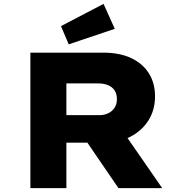

<svg xmlns="http://www.w3.org/2000/svg" viewBox="-20 -972 947 992"><path d="M137 0V-700H513Q598 -700 657.5 -672Q717 -644 749 -593.5Q781 -543 781 -474Q781 -404 747 -350Q713 -296 653.5 -265.5Q594 -235 518 -235H323V0ZM592 0 376 -316 582 -341 818 0ZM323 -377H493Q519 -377 539.5 -387Q560 -397 572 -415.5Q584 -434 584 -460Q584 -487 572 -505Q560 -523 538 -532Q516 -541 488 -541H323ZM335 -743 295 -837 515 -952 573 -823Z"/></svg>

Font: Lexend Mega ExtraBold
Style: Regular
Weight: 800
Designer: Bonnie Shaver-Troup, Thomas Jockin
Foundry: Lexend
Version: Version 1.007